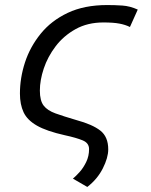

<svg xmlns="http://www.w3.org/2000/svg" viewBox="-20 -551 600 761"><path d="M326 190 269 157Q280 148 295 131.5Q310 115 321.5 91.5Q333 68 333 40Q333 16 308 5.5Q283 -5 237 -15Q165 -31 126.5 -53Q88 -75 73.5 -106Q59 -137 59 -180Q59 -242 79 -303.5Q99 -365 141 -417Q183 -469 248.5 -500Q314 -531 405 -531Q435 -531 465 -529Q495 -527 526 -513L495 -444Q477 -453 453 -457.5Q429 -462 390 -462Q327 -462 279.5 -435.5Q232 -409 200.5 -367.5Q169 -326 153.5 -279.5Q138 -233 138 -192Q138 -152 153 -132.5Q168 -113 200 -101.5Q232 -90 283 -75Q346 -58 377.5 -33.5Q409 -9 409 41Q409 74 387.5 116.5Q366 159 326 190Z"/></svg>

Font: Ubuntu Sans Mono
Style: Italic
Weight: 400
Italic angle: -13.5°
Monospace: yes
Designer: Dalton Maag Ltd
Foundry: Dalton Maag Ltd
Version: Version 1.006